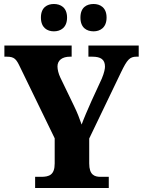

<svg xmlns="http://www.w3.org/2000/svg" viewBox="-20 -942 716 962"><path d="M449 -785C481 -785 514 -803 514 -854C514 -905 481 -922 449 -922C414 -922 383 -905 383 -854C383 -803 414 -785 449 -785ZM250 -785C283 -785 316 -803 316 -854C316 -905 283 -922 250 -922C217 -922 185 -905 185 -854C185 -803 217 -785 250 -785ZM156 0H525V-56H484C453 -56 427 -66 427 -123V-248L587 -581C617 -643 630 -658 664 -658H675V-714H423V-658H442C485 -658 506 -644 506 -608C506 -599 503 -579 490 -548L438 -435C419 -392 401 -351 389 -318C378 -349 369 -374 351 -411L282 -554C273 -573 268 -594 268 -609C268 -640 292 -658 331 -658H339V-714H2V-658H14C53 -658 62 -645 81 -605L254 -249V-123C254 -66 227 -56 186 -56H156Z"/></svg>

Font: Noto Serif Sinhala SemiCondensed ExtraBold
Style: Regular
Weight: 800
Width: 4
Designer: Jelle Bosma - Monotype Design Team
Foundry: Monotype Imaging Inc.
Version: Version 2.007